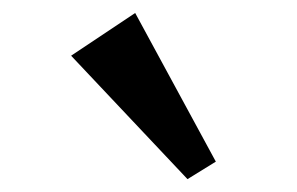

<svg xmlns="http://www.w3.org/2000/svg" viewBox="-20 -933 455 294"><path d="M88.9 -847.7 187 -913.1 310.5 -685.5 267.1 -658.7Z"/></svg>

Font: Metamorphous
Style: Regular
Weight: 400
Designer: James Grieshaber
Foundry: James Grieshaber
Version: Version 1.001